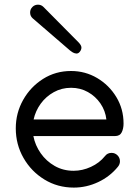

<svg xmlns="http://www.w3.org/2000/svg" viewBox="-20 -808 607 837"><path d="M111.3 -753.4Q111.3 -767.6 121.3 -777.6Q131.3 -787.6 145.5 -787.6Q159.7 -787.6 169.4 -777.8L323.7 -622.1Q335.4 -609.4 335 -599.9Q334.5 -590.3 327.6 -582Q320.8 -573.7 311.8 -574.7Q302.7 -575.7 295.4 -580.6Q288.1 -585.4 285.2 -587.9L122.1 -728.5Q111.3 -738.3 111.3 -753.4ZM301.8 9.8Q231 9.8 173.6 -25.4Q116.2 -60.5 82.5 -119.4Q48.8 -178.2 48.8 -248.5Q48.8 -315.4 80.8 -372.3Q112.8 -429.2 167.5 -463.9Q222.2 -498.5 289.6 -498.5Q351.6 -498.5 403.6 -467.8Q455.6 -437 487.1 -385Q518.6 -333 518.6 -269.5Q518.6 -247.1 510.5 -231Q502.4 -214.8 481 -214.8H125.5Q133.3 -174.3 157.5 -139.9Q181.6 -105.5 218.5 -84.5Q255.4 -63.5 300.8 -63.5Q339.4 -63.5 376.5 -80.6Q413.6 -97.7 437.5 -127.4Q448.2 -141.6 466.3 -141.6Q481.4 -141.6 492.2 -130.9Q502.9 -120.1 502.9 -105Q502.9 -91.8 494.1 -81.1Q459 -38.1 408 -14.2Q356.9 9.8 301.8 9.8ZM443.8 -287.1Q439.5 -325.2 418 -356.7Q396.5 -388.2 363.3 -406.7Q330.1 -425.3 290 -425.3Q248.5 -425.3 214.4 -406.2Q180.2 -387.2 157.5 -356Q134.8 -324.7 126.5 -287.1Z"/></svg>

Font: Manjari
Style: Regular
Weight: 400
Designer: Santhosh Thottingal <santhosh.thottingal@gmail.com>
Foundry: SMC
Version: Version 2.000